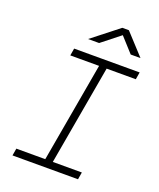

<svg xmlns="http://www.w3.org/2000/svg" viewBox="-162 -998 909 1096"><g transform="rotate(20 293.0 -449.5)"><path d="M48.3 0 55.7 -43.9H231.4L337.9 -649.4H163.1L170.4 -693.4H568.4L561 -649.4H383.8L277.3 -43.9H453.6L446.3 0ZM226.6 -772 388.2 -898.9H428.2L544.9 -772H485.4L405.3 -860.4L293.5 -772Z"/></g></svg>

Font: Cascadia Mono NF ExtraLight
Style: Italic
Weight: 200
Italic angle: -10°
Monospace: yes
Designer: Aaron Bell
Foundry: Saja Typeworks
Version: Version 2404.023; ttfautohint (v1.8.4)